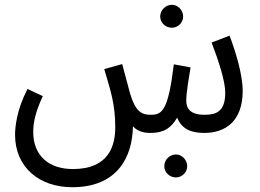

<svg xmlns="http://www.w3.org/2000/svg" viewBox="-20 -551 1089 803"><path d="M699 -435C724 -435 746 -456 746 -482C746 -508 724 -531 699 -531C672 -531 650 -508 650 -482C650 -456 672 -435 699 -435ZM282 232C470 232 534 107 536 -23C551 -6 574 5 608 5C663 5 694 -13 721 -59C739 -13 777 5 834 5C922 5 995 -43 995 -171C995 -239 965 -337 940 -402L865 -373C894 -297 922 -213 922 -163C922 -82 882 -71 835 -71C772 -71 759 -101 759 -130C759 -164 771 -233 777 -269L707 -282C683 -86 658 -71 610 -71C570 -71 546 -87 524 -160C518 -181 512 -207 491 -283L416 -262C443 -170 462 -116 462 -18C462 56 437 156 285 156C185 156 119 101 119 1C119 -44 131 -88 159 -149L95 -179C49 -90 43 -18 43 13C43 149 145 232 282 232ZM716 191C741 191 763 170 763 144C763 118 741 95 716 95C689 95 667 118 667 144C667 170 689 191 716 191Z"/></svg>

Font: Noto Sans Arabic UI Cn
Style: Regular
Weight: 400
Width: 3
Designer: Monotype Design Team, Nadine Chahine and Nizar Qandah
Foundry: Monotype Imaging Inc.
Version: Version 2.010